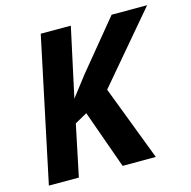

<svg xmlns="http://www.w3.org/2000/svg" viewBox="-105 -818 915 921"><g transform="rotate(-15 352.5 -357.0)"><path d="M557.1 0H392.1L289.1 -289.1L228 -254.9L174.8 0H25.9L176.8 -713.9H326.2L252 -371.1L329.1 -471.2L528.8 -713.9H705.1L415 -372.1Z"/></g></svg>

Font: Zoram GWebM
Style: Bold Italic
Weight: 700
Italic angle: -12°
Foundry: Ascender Corporation
Version: Version 1.000